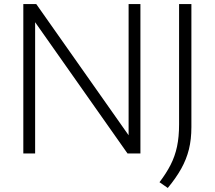

<svg xmlns="http://www.w3.org/2000/svg" viewBox="-20 -760 1064 951"><path d="M95.5 0V-740H159.5L635 -64.5H617V-740H675.5V0H611.5L136 -675.5H154V0ZM811 171 770 142.5Q803.5 98.5 825 56.5Q846.5 14.5 856.8 -33.8Q867 -82 867 -144V-740H928V-130.5Q928 -70 915.8 -20.5Q903.5 29 877.8 75.2Q852 121.5 811 171Z"/></svg>

Font: Encode Sans SemiExpanded Light
Style: Regular
Weight: 300
Width: 6
Designer: Multiple Designers
Foundry: Impallari Type
Version: Version 3.002